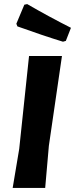

<svg xmlns="http://www.w3.org/2000/svg" viewBox="-20 -919 367 939"><path d="M113 -899Q218 -838 327 -783L302 -719L288 -715Q193 -744 65 -790L60 -803L99 -896ZM283 -645 219 -206 201 0H42L74 -191L122 -645Z"/></svg>

Font: Alegreya Sans ExtraBold
Style: Italic
Weight: 800
Italic angle: -7°
Designer: Juan Pablo del Peral
Foundry: Huerta Tipografica
Version: Version 2.007